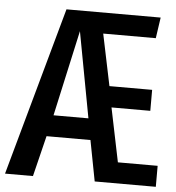

<svg xmlns="http://www.w3.org/2000/svg" viewBox="-63 -756 737 804"><g transform="rotate(5 305.0 -354.0)"><path d="M331.8 -171.3H147.2L105.1 0H-12.3L184.1 -707.7H580L567.2 -620H346.2L391.3 -403.1H570.8V-314.9H407.7L454.4 -88.2H621.5V0H364.6ZM168.7 -261H315.4L248.2 -621.5Z"/></g></svg>

Font: Fira Code Medium
Style: Regular
Weight: 500
Designer: Carrois Corporate, Edenspiekermann AG, Nikita Prokopov
Foundry: Carrois Corporate, Edenspiekermann AG, Nikita Prokopov
Version: Version 6.002